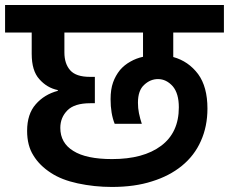

<svg xmlns="http://www.w3.org/2000/svg" viewBox="-41 -760 903 757"><path d="M841.8 -631.8H642.1V-535.2Q702.1 -518.6 740.2 -467.8Q776.9 -417.5 776.9 -332Q776.9 -261.7 751 -204.1Q725.6 -146.5 675.8 -106Q626.5 -65.9 558.1 -44.9Q490.2 -22.9 399.9 -22.9Q331.1 -22.9 265.1 -37.1Q201.7 -50.8 160.2 -78.1Q114.7 -107.4 90.8 -147Q65.9 -186 65.9 -244.1Q65.9 -310.5 100.1 -349.1Q133.8 -387.7 187 -401.9V-404.8Q144 -413.6 113.8 -448.2Q84 -481 84 -547.9V-631.8H-21V-740.2H841.8ZM196.8 -255.9Q196.8 -196.3 248 -165Q298.8 -132.8 400.9 -132.8Q524.4 -132.8 594.2 -185.1Q664.1 -237.3 664.1 -336.9Q664.1 -391.6 640.1 -419.9Q614.7 -448.2 582 -448.2Q551.8 -448.2 527.8 -425.8Q502.9 -403.8 502.9 -355Q502.9 -333 506.8 -314Q511.7 -290.5 518.1 -272H411.1Q395 -312 395 -369.1Q395 -407.7 404.8 -435.1Q414.1 -461.4 432.1 -483.9Q449.2 -503.9 473.1 -517.1Q496.1 -530.3 522.9 -536.1V-631.8H212.9V-553.2Q212.9 -508.8 235.8 -482.9Q258.8 -457 313 -457H333V-353H314.9Q252.9 -353 225.1 -325.2Q196.8 -296.9 196.8 -255.9Z"/></svg>

Font: PoppinsZ SemiBold
Style: Regular
Weight: 600
Designer: Ninad Kale (Devanagari), Jonny Pinhorn (Latin)
Foundry: Indian Type Foundry
Version: Version 3.002;FEAKit 1.0